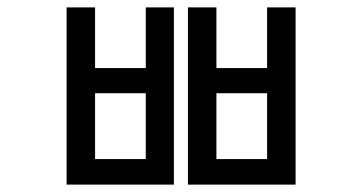

<svg xmlns="http://www.w3.org/2000/svg" viewBox="-20 -499 960 519"><path d="M160 -479H237V-315H374V-479H450V0H160ZM237 -247V-69H374V-247ZM488 -479H565V-315H702V-479H779V0H488ZM565 -247V-69H702V-247Z"/></svg>

Font: ukorean85
Style: Book
Weight: 400
Designer: Jelle Bosma - Monotype Design Team
Foundry: Monotype Imaging Inc.
Version: Version 2.003